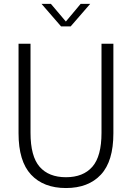

<svg xmlns="http://www.w3.org/2000/svg" viewBox="-20 -964 684 994"><path d="M567 -274Q567 -129 502.2 -59.8Q437.5 9.5 321.5 9.5Q205.5 9.5 140.8 -59.8Q76 -129 76 -274V-737.5H138V-276.5Q138 -154.5 185.2 -100.5Q232.5 -46.5 321.5 -46.5Q410.5 -46.5 458 -100.5Q505.5 -154.5 505.5 -276.5V-737.5H567ZM195 -944H243.5L321 -852.5L397.5 -944H447L346 -827.5H296Z"/></svg>

Font: Epilogue Light
Style: Regular
Weight: 300
Designer: Tyler Finck
Foundry: Etcetera Type Co
Version: Version 2.111; ttfautohint (v1.8.3)